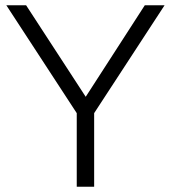

<svg xmlns="http://www.w3.org/2000/svg" viewBox="-20 -708 648 728"><path d="M337 -279 604 -688H529L305 -341L79 -688H4L271 -279V0H337Z"/></svg>

Font: Roundo
Style: Regular
Weight: 400
Designer: Shiva Nallaperumal
Foundry: Indian Type Foundry
Version: Version 2.000